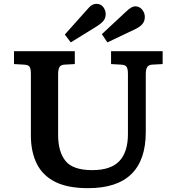

<svg xmlns="http://www.w3.org/2000/svg" viewBox="-20 -967 919 1001"><path d="M439 14Q333 14 267.5 -19Q202 -52 171.5 -114Q141 -176 141 -261V-582Q141 -608 134.5 -618.5Q128 -629 105 -630L53 -633V-700H370V-633L316 -630Q298 -629 290.5 -618Q283 -607 283 -579V-264Q283 -176 321.5 -128Q360 -80 461 -80Q558 -80 602.5 -127.5Q647 -175 647 -268V-582Q647 -608 640 -618.5Q633 -629 611 -630L559 -633V-700H828V-633L773 -630Q756 -629 748 -618Q740 -607 740 -579V-279Q740 14 439 14ZM349 -746 318 -787 436 -919Q449 -935 460 -941Q471 -947 482 -947Q506 -947 518.5 -930Q531 -913 531 -894Q531 -872 519 -858Q507 -844 485 -830ZM540 -746 511 -789 639 -908Q666 -934 685 -934Q707 -934 721 -917Q735 -900 735 -879Q735 -857 722.5 -842Q710 -827 687 -816Z"/></svg>

Font: Literata 7pt SemiBold
Style: Regular
Weight: 600
Designer: Latin by Veronika Burian and Jose Scaglione. Greek by Irene Vlachou. Cyrillic by Vera Evstafieva.
Foundry: TypeTogether
Version: Version 3.002